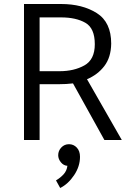

<svg xmlns="http://www.w3.org/2000/svg" viewBox="-20 -700 671 960"><path d="M285 -613H178V-344H278Q350 -344 402 -373Q454 -402 454 -479Q454 -559 407 -586Q360 -613 285 -613ZM502 0 345 -283Q328 -281 310.5 -280Q293 -279 274 -279H178V0H100V-680H285Q392 -680 464 -634.5Q536 -589 536 -482Q535 -413 501.5 -369.5Q468 -326 415 -304L589 0ZM325 21Q348 21 364 38Q380 55 380 84Q380 132 350.5 176Q321 220 281 240L260 202Q282 189 298 171.5Q314 154 317 129Q298 128 284.5 111.5Q271 95 271 76Q271 54 286.5 37.5Q302 21 325 21Z"/></svg>

Font: Palanquin
Style: Regular
Weight: 400
Designer: Pria Ravichandran
Version: Version 1.0.4